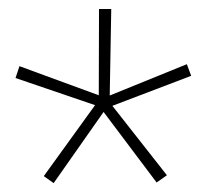

<svg xmlns="http://www.w3.org/2000/svg" viewBox="-20 -731 458 428"><path d="M14.6 -557.1 23.4 -583.5 200.2 -518.6 200.7 -710.9H228L224.6 -518.1L396.5 -587.9L406.2 -562L230.5 -495.1L352.1 -340.3L329.1 -324.2L210.9 -481.4L99.6 -322.8L77.6 -338.4L191.9 -496.6Z"/></svg>

Font: Heebo Thin
Style: Regular
Weight: 250
Designer: Oded Ezer
Foundry: Meir Sadan
Version: Version 2.001; ttfautohint (v1.5.14-ce02) -l 8 -r 50 -G 200 